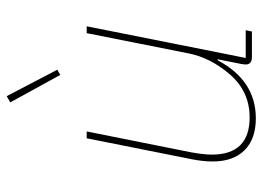

<svg xmlns="http://www.w3.org/2000/svg" viewBox="-128 -664 803 588"><g transform="rotate(-90 274.0 -369.5)"><path d="M339 -587 255 -740 274 -751 355 -596ZM145 -506H166L102 -186Q95 -147 95 -123Q95 -7 209 -7Q289 -7 342 -69Q392 -128 405 -194L467 -506H488L391 -19H476L472 0H394Q371 0 371 -19Q371 -23 373 -35L387 -105H384Q322 12 206 12Q143 12 108.5 -22.5Q74 -57 74 -120Q74 -150 81 -185Z"/></g></svg>

Font: IBM Plex Sans Thin
Style: Italic
Weight: 100
Italic angle: -11.31°
Designer: Mike Abbink, Paul van der Laan, Pieter van Rosmalen
Foundry: Bold Monday
Version: Version 3.0